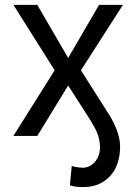

<svg xmlns="http://www.w3.org/2000/svg" viewBox="-20 -550 552 777"><path d="M201.2 -265.6 34.2 0H130.9L255.9 -204.1L347.7 -60.5C353.5 -50.8 358.7 -41.7 363.3 -33.2C367.8 -24.7 371.7 -16.3 375 -7.8C378.3 0.7 380.5 9.1 381.8 17.6C386.4 40.4 385.7 60.2 379.9 77.1C374 94.1 365.1 106.9 353 115.7C341 124.5 328.5 128.9 315.4 128.9C310.9 128.9 304.9 128.4 297.4 127.4C289.9 126.5 283.2 125.3 277.3 124L270.5 121.1L262.7 200.2C271.8 202.8 280.3 204.6 288.1 205.6C295.9 206.5 305.3 207 316.4 207C347.7 207 374.5 200 397 186C419.4 172 436.4 153.3 447.8 129.9C459.1 106.4 465.2 80.7 465.8 52.7C466.5 37.8 465.3 23.4 462.4 9.8C459.5 -3.9 455.4 -17.3 450.2 -30.3C445 -43.3 438.5 -56.6 430.7 -70.3L422.9 -84C420.2 -88.5 417.3 -93.1 414.1 -97.7L307.6 -265.6L477.5 -530.3H380.9L255.9 -315.4L130.9 -530.3H34.2Z"/></svg>

Font: Pretendard Variable
Style: Regular
Weight: 400
Designer: Base glyphs from Inter by Rasmus Andersson; Hangeul glyphs from Noto Sans CJK(Source Han Sans) by Jang Soo-young and Kan
Foundry: Kil Hyung-jin
Version: Version 1.309;Glyphs 3.2 (3225)